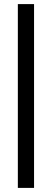

<svg xmlns="http://www.w3.org/2000/svg" viewBox="-20 -743 253 936"><path d="M67 173V-723H146V173Z"/></svg>

Font: Archivo Narrow
Style: Italic
Weight: 400
Italic angle: -8°
Designer: Hector Gatti
Foundry: Omnibus-Type
Version: Version 3.002